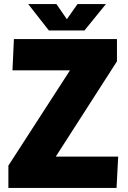

<svg xmlns="http://www.w3.org/2000/svg" viewBox="-20 -919 625 939"><path d="M21 -109 321 -573V-575H41L48 -728H552V-619L254 -155V-153H558L550 0H21ZM219 -770 118 -899H256L307 -825L359 -899H498L393 -770Z"/></svg>

Font: Murecho ExtraBold
Style: Regular
Weight: 800
Designer: Neil Summerour
Foundry: Positype
Version: Version 1.010; ttfautohint (v1.8.3)